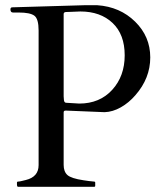

<svg xmlns="http://www.w3.org/2000/svg" viewBox="-20 -716 631 736"><path d="M49 0Q45 0 45 -10V-16Q45 -20 50 -20Q55 -20 64.5 -22.5Q74 -25 79 -26Q128 -38 128 -83V-599Q128 -644 111.5 -656Q95 -668 52 -668H30Q20 -668 20 -680Q20 -687 26 -688H29L303 -696H353Q440 -690 498 -633Q556 -576 556 -496Q556 -416 499 -351Q474 -322 443 -304.5Q412 -287 381 -286L235 -292H231Q224 -292 224 -285V-84Q224 -58 238.5 -45Q253 -32 300 -25Q307 -24 321 -22Q335 -20 340 -20Q345 -20 345 -16V-4Q345 0 341 0ZM224 -662V-347L225 -333Q226 -322 234 -322L284 -319Q362 -319 410 -371.5Q458 -424 458 -504Q458 -584 411.5 -628Q365 -672 288 -672Q281 -672 275 -671.5Q269 -671 263 -671Q257 -671 250.5 -670.5Q244 -670 234 -670Q224 -670 224 -662Z"/></svg>

Font: Cardo
Style: Regular
Weight: 400
Designer: David J. Perry
Foundry: David J. Perry
Version: Version 1.0451